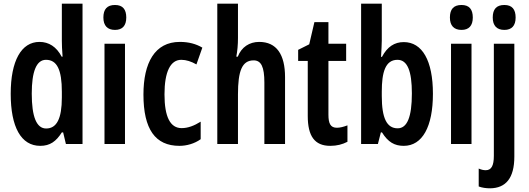

<svg xmlns="http://www.w3.org/2000/svg" viewBox="-20 -780 2867 1040"><path d="M198 10C251 10 284 -14 315 -63H322L337 0H427V-760H315V-559C315 -538 316 -511 319 -473H314C286 -527 244 -553 194 -553C95 -553 38 -450 38 -272C38 -92 94 10 198 10ZM230 -84C178 -84 152 -147 152 -273C152 -392 177 -456 229 -456C289 -456 315 -402 315 -283V-252C315 -137 287 -84 230 -84Z M603 -753C560 -753 540 -730 540 -685C540 -641 562 -618 603 -618C643 -618 664 -641 664 -685C664 -729 645 -753 603 -753ZM657 -543H546V0H657Z M952 10C991 10 1034 -2 1067 -26V-121C1032 -99 998 -86 964 -86C902 -86 871 -147 871 -269C871 -391 903 -456 962 -456C989 -456 1016 -447 1044 -431L1076 -522C1042 -542 1003 -553 954 -553C818 -553 757 -439 757 -268C757 -80 821 10 952 10Z M1269 -574V-760H1157V0H1269V-269C1269 -396 1291 -453 1354 -453C1395 -453 1412 -417 1412 -333V0H1524V-362C1524 -485 1478 -553 1384 -553C1331 -553 1288 -525 1268 -473H1260C1266 -504 1269 -538 1269 -574Z M1805 -88C1770 -88 1759 -111 1759 -159V-450H1855V-543H1759V-660H1683L1655 -540L1595 -510V-450H1647V-152C1647 -43 1684 10 1769 10C1805 10 1835 2 1862 -12V-101C1841 -93 1822 -88 1805 -88Z M2048 -560V-760H1936V0H2027L2043 -63H2049C2082 -10 2117 10 2167 10C2268 10 2325 -94 2325 -272C2325 -452 2267 -552 2167 -552C2117 -552 2078 -527 2049 -472H2044C2046 -510 2048 -539 2048 -560ZM2133 -456C2187 -456 2211 -395 2211 -274C2211 -145 2185 -85 2134 -85C2075 -85 2048 -140 2048 -260V-284C2048 -388 2067 -456 2133 -456Z M2480 -753C2437 -753 2417 -730 2417 -685C2417 -641 2439 -618 2480 -618C2520 -618 2541 -641 2541 -685C2541 -729 2522 -753 2480 -753ZM2534 -543H2423V0H2534Z M2649 -685C2649 -641 2671 -618 2712 -618C2752 -618 2773 -641 2773 -685C2773 -729 2754 -753 2712 -753C2669 -753 2649 -730 2649 -685ZM2635 240C2719 239 2766 186 2766 68V-543H2655V64C2655 117 2642 142 2611 142C2599 142 2586 139 2573 133V230C2591 237 2613 240 2635 240Z"/></svg>

Font: Noto Sans Devanagari ExtraCondensed SemiBold
Style: Regular
Weight: 600
Width: 2
Designer: Jelle Bosma - Monotype Design Team
Foundry: Monotype Imaging Inc.
Version: Version 2.004